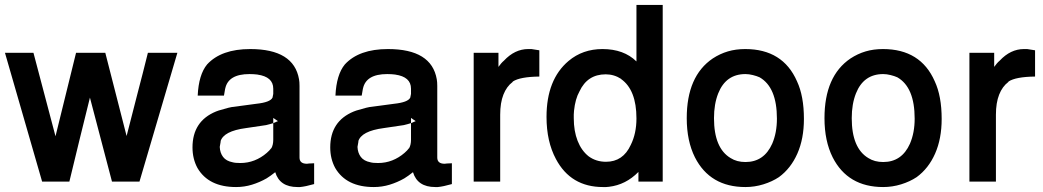

<svg xmlns="http://www.w3.org/2000/svg" viewBox="-21 -733 4209 775"><path d="M542 0H431L342 -339Q321 -253 300 -169Q279 -85 259 0H149L-1 -520H114L203 -183L286 -520H404L490 -184Q511 -268 533.5 -353.5Q556 -439 576 -520H695Z M1247 -74V10Q1212 20 1190 22H1180Q1108 22 1090 -38Q1080 -30 1071.5 -24Q1063 -18 1055 -13Q1027 3 996 12.5Q965 22 932 22Q821 22 776 -55Q756 -92 756 -138Q756 -244 851 -283L862 -287L901 -298L915 -301Q929 -303 953.5 -306Q978 -309 1013 -314Q1070 -320 1079 -339L1082 -354V-375Q1082 -423 1018 -432H1019Q1011 -433 1003 -433.5Q995 -434 986 -434Q900 -434 888 -375V-376L883 -347H777Q781 -432 815 -473Q872 -535 989 -535Q1165 -535 1186 -413Q1187 -408 1187.5 -401Q1188 -394 1188 -386V-97Q1188 -72 1218 -72Q1222 -72 1226 -73ZM1082 -236Q1076 -234 1068.5 -232Q1061 -230 1053 -228L972 -216Q881 -204 869 -162L870 -163L866 -140Q867 -116 879.5 -99.5Q892 -83 918 -78Q928 -75 949 -75Q979 -75 1006 -85.5Q1033 -96 1056 -116Q1061 -120 1066 -125.5Q1071 -131 1074 -135V-134Q1082 -148 1082 -169ZM1092 -240H1091L1101 -244L1082 -257V-236Z M1803 -74V10Q1768 20 1746 22H1736Q1664 22 1646 -38Q1636 -30 1627.5 -24Q1619 -18 1611 -13Q1583 3 1552 12.5Q1521 22 1488 22Q1377 22 1332 -55Q1312 -92 1312 -138Q1312 -244 1407 -283L1418 -287L1457 -298L1471 -301Q1485 -303 1509.5 -306Q1534 -309 1569 -314Q1626 -320 1635 -339L1638 -354V-375Q1638 -423 1574 -432H1575Q1567 -433 1559 -433.5Q1551 -434 1542 -434Q1456 -434 1444 -375V-376L1439 -347H1333Q1337 -432 1371 -473Q1428 -535 1545 -535Q1721 -535 1742 -413Q1743 -408 1743.5 -401Q1744 -394 1744 -386V-97Q1744 -72 1774 -72Q1778 -72 1782 -73ZM1638 -236Q1632 -234 1624.5 -232Q1617 -230 1609 -228L1528 -216Q1437 -204 1425 -162L1426 -163L1422 -140Q1423 -116 1435.5 -99.5Q1448 -83 1474 -78Q1484 -75 1505 -75Q1535 -75 1562 -85.5Q1589 -96 1612 -116Q1617 -120 1622 -125.5Q1627 -131 1630 -135V-134Q1638 -148 1638 -169ZM1648 -240H1647L1657 -244L1638 -257V-236Z M1891 -520H1991V-463Q1996 -470 2001.5 -476.5Q2007 -483 2013 -488Q2057 -535 2111 -535H2124L2156 -530V-424Q2078 -423 2049 -404L2048 -402Q2024 -384 2011 -351Q1998 -318 1998 -270V0H1891Z M2654 -713V0H2556V-39Q2505 13 2437 21Q2432 22 2425.5 22Q2419 22 2413 22Q2283 22 2223 -91Q2185 -162 2185 -261Q2185 -412 2274 -487Q2331 -535 2411 -535Q2497 -535 2548 -485V-713ZM2424 -433Q2350 -433 2318 -364Q2301 -334 2296 -286Q2295 -278 2295 -271Q2295 -264 2295 -256Q2295 -204 2310.5 -164.5Q2326 -125 2355 -102Q2385 -80 2425 -80Q2494 -80 2525 -148Q2548 -194 2548 -255Q2548 -370 2486 -414H2487Q2458 -433 2424 -433Z M2987 -535Q3139 -535 3196 -405Q3224 -345 3224 -253Q3224 -173 3197.5 -113Q3171 -53 3123 -18Q3096 0 3060.5 11Q3025 22 2988 22Q2845 22 2784 -98Q2751 -164 2751 -256Q2751 -426 2856 -497Q2885 -516 2917 -525.5Q2949 -535 2987 -535ZM2988 -434Q2909 -434 2878 -356Q2861 -313 2861 -256Q2861 -135 2928 -95Q2953 -79 2988 -79Q3063 -79 3096 -153Q3115 -197 3115 -254Q3115 -381 3045 -421Q3034 -426 3018 -430Q3002 -434 2988 -434Z M3543 -535Q3695 -535 3752 -405Q3780 -345 3780 -253Q3780 -173 3753.5 -113Q3727 -53 3679 -18Q3652 0 3616.5 11Q3581 22 3544 22Q3401 22 3340 -98Q3307 -164 3307 -256Q3307 -426 3412 -497Q3441 -516 3473 -525.5Q3505 -535 3543 -535ZM3544 -434Q3465 -434 3434 -356Q3417 -313 3417 -256Q3417 -135 3484 -95Q3509 -79 3544 -79Q3619 -79 3652 -153Q3671 -197 3671 -254Q3671 -381 3601 -421Q3590 -426 3574 -430Q3558 -434 3544 -434Z M3892 -520H3992V-463Q3997 -470 4002.5 -476.5Q4008 -483 4014 -488Q4058 -535 4112 -535H4125L4157 -530V-424Q4079 -423 4050 -404L4049 -402Q4025 -384 4012 -351Q3999 -318 3999 -270V0H3892Z"/></svg>

Font: Ekushey Bangla
Style: Bold
Weight: 700
Designer: Al Mamun Sumon
Foundry: Al Mamun Sumon
Version: Version 1.0